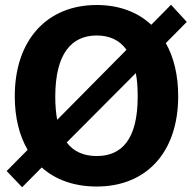

<svg xmlns="http://www.w3.org/2000/svg" viewBox="-20 -773 812 806"><path d="M698 -753 615 -669C557 -723 479 -752 386 -752C177 -752 42 -605 42 -369C42 -280 61 -204 96 -144L8 -55L73 13L155 -70C213 -18 292 10 386 10C595 10 728 -134 728 -369C728 -457 710 -532 676 -592L764 -681ZM212 -367C212 -549 281 -624 386 -624C438 -624 481 -606 511 -564L220 -270C215 -298 212 -330 212 -367ZM386 -118C334 -118 290 -135 260 -175L550 -466C556 -437 558 -404 558 -367C558 -188 491 -118 386 -118Z"/></svg>

Font: Cheyenne Sans
Style: Bold
Weight: 700
Designer: The Public Sans project authors (U.S. Web Design System), Libre Franklin designed by Pablo Impallari and Rodrigo Fuenzal
Foundry: The Cheyenne Sans Project Authors
Version: Version 2.007